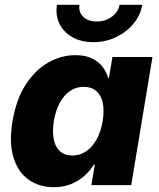

<svg xmlns="http://www.w3.org/2000/svg" viewBox="-20 -779 671 808"><path d="M206.5 8.8Q144.5 8.8 99.9 -23.2Q55.2 -55.2 36.4 -117.2Q17.6 -179.2 32.7 -269Q48.3 -361.8 88.4 -423.3Q128.4 -484.9 183.3 -515.9Q238.3 -546.9 297.4 -546.9Q338.9 -546.9 366.7 -533.4Q394.5 -520 411.1 -498.3Q427.7 -476.6 435.1 -451.2H438.5L453.1 -539.1H621.6L532.2 0H364.7L378.9 -85.9H374.5Q358.9 -60.1 334.7 -38.6Q310.5 -17.1 278.6 -4.2Q246.6 8.8 206.5 8.8ZM284.7 -124.5Q316.9 -124.5 343 -142.6Q369.1 -160.6 387 -193.1Q404.8 -225.6 412.1 -269.5Q419.4 -314 412.4 -346.2Q405.3 -378.4 385 -396Q364.7 -413.6 332 -413.6Q299.8 -413.6 274.2 -395.8Q248.5 -377.9 231.2 -345.7Q213.9 -313.5 206.5 -269.5Q199.7 -225.6 206.1 -193.1Q212.4 -160.6 232.2 -142.6Q252 -124.5 284.7 -124.5ZM373 -601.6Q321.8 -601.6 284.7 -622.6Q247.6 -643.6 230.2 -679.2Q212.9 -714.8 219.7 -758.8H314.5Q309.6 -728.5 330.3 -708.5Q351.1 -688.5 387.7 -688.5Q411.6 -688.5 432.1 -697.8Q452.6 -707 466.3 -722.9Q480 -738.8 482.9 -758.8H578.6Q571.3 -714.8 541.7 -679.2Q512.2 -643.6 468 -622.6Q423.8 -601.6 373 -601.6Z"/></svg>

Font: Inter 18pt ExtraBold
Style: Italic
Weight: 800
Italic angle: -9.3988°
Designer: Rasmus Andersson
Foundry: rsms
Version: Version 4.001;git-66647c0bb